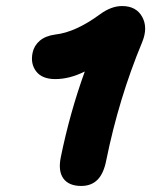

<svg xmlns="http://www.w3.org/2000/svg" viewBox="-20 -700 496 629"><path d="M328.1 -174.8Q319.8 -131.8 299.6 -111.3Q279.3 -90.8 246.1 -90.8Q205.6 -90.8 187.7 -115.2Q169.9 -139.6 179.2 -185.1Q209 -331.1 257.8 -465.8Q208 -440.9 161.1 -440.9Q117.7 -440.9 98.4 -466.3Q79.1 -491.7 86.9 -527.8Q91.8 -550.8 110.4 -566.7Q128.9 -582.5 161.1 -586.9Q227.1 -594.2 307.1 -652.8Q344.2 -680.2 379.9 -680.2Q426.3 -680.2 445.8 -644.8Q465.3 -609.4 445.8 -562Q369.1 -377.4 328.1 -174.8Z"/></svg>

Font: Shantell Sans Irregular Bouncy
Style: Bold Italic
Weight: 700
Italic angle: -11.31°
Designer: Stephen Nixon, Anya Danilova, Shantell Martin
Foundry: Arrow Type
Version: Version 1.006;[9816181b4]